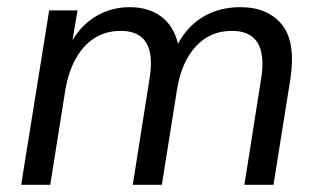

<svg xmlns="http://www.w3.org/2000/svg" viewBox="-20 -515 896 535"><path d="M39 0 117 -486H196L182 -403Q209 -448 250.5 -471.5Q292 -495 341 -495Q394 -495 429 -469Q464 -443 476 -393Q502 -442 546.5 -468.5Q591 -495 650 -495Q726 -495 765.5 -446.5Q805 -398 789 -294L742 0H661L708 -298Q728 -429 626 -429Q565 -429 525 -385Q485 -341 473 -264L431 0H350L397 -298Q418 -429 316 -429Q255 -429 215 -385Q175 -341 162 -264L120 0Z"/></svg>

Font: Nunito Sans
Style: Italic
Weight: 400
Italic angle: -9°
Designer: Vernon Adams
Foundry: Vernon Adams
Version: Version 3.006; ttfautohint (v1.8.3)